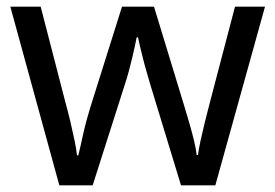

<svg xmlns="http://www.w3.org/2000/svg" viewBox="-20 -557 826 576"><path d="M431 -303Q425 -324 419 -344.5Q413 -365 408.5 -383.5Q404 -402 400 -418Q396 -434 394 -445H390Q388 -434 384.5 -418Q381 -402 376.5 -383Q372 -364 366.5 -343.5Q361 -323 354 -302L258 -1H158L11 -537H102L176 -251Q184 -222 191 -192.5Q198 -163 203.5 -136.5Q209 -110 211 -91H215Q218 -103 222 -121Q226 -139 230.5 -159Q235 -179 240.5 -199Q246 -219 251 -235L346 -537H442L534 -235Q541 -212 548.5 -186Q556 -160 562 -135.5Q568 -111 570 -92H574Q576 -109 581.5 -134.5Q587 -160 594.5 -190.5Q602 -221 610 -251L685 -537H775L626 -1H523Z"/></svg>

Font: mlyalm115
Style: Regular
Weight: 400
Designer: Jelle Bosma - Monotype Design Team
Foundry: Monotype Imaging Inc.
Version: Version 2.103